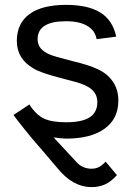

<svg xmlns="http://www.w3.org/2000/svg" viewBox="-20 -557 540 785"><path d="M463.9 -146Q463.9 -71.3 407.7 -30.8Q351.6 9.8 250 9.8Q237.3 9.8 199.2 4.9L293.9 106.9Q318.4 132.8 354 132.8Q371.1 132.8 384 126.2Q397 119.6 412.1 104L458 159.2Q432.6 187 408 197.5Q383.3 208 354 208Q278.8 208 216.8 132.8L147.9 51.8Q107.9 6.8 80.1 -28.8Q50.8 -64.9 35.2 -86.9L100.1 -129.9Q127 -87.9 159.2 -72.5Q191.4 -57.1 250 -57.1Q315.4 -57.1 346.7 -77.4Q377.9 -97.7 377.9 -139.2Q377.9 -169.9 356.7 -189.7Q335.4 -209.5 288.1 -222.2L225.1 -238.8Q144.5 -259.8 117.2 -276.9Q48.8 -316.4 48.8 -389.2Q48.8 -461.4 100.3 -499.3Q151.9 -537.1 250 -537.1Q339.4 -537.1 390.1 -505.9Q440.9 -474.6 455.1 -407.2L375 -397Q368.7 -432.6 336.4 -451.4Q304.2 -470.2 250 -470.2Q133.8 -470.2 133.8 -397Q133.8 -375 146 -359.9Q159.2 -344.7 181.2 -335Q200.7 -326.2 276.9 -307.1Q342.3 -291.5 377.9 -274.9Q409.2 -260.3 425.8 -242.2Q463.9 -204.1 463.9 -146Z"/></svg>

Font: Libra Sans Modern
Style: Regular
Weight: 400
Foundry: Stefan Peev, Context Ltd
Version: Version 1.000